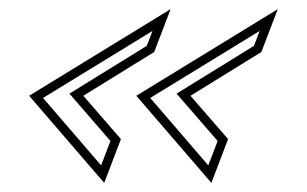

<svg xmlns="http://www.w3.org/2000/svg" viewBox="-20 -498 673 421"><path d="M208.5 -97 245.1 -193 162.7 -288 318.1 -384 354.1 -478 43.9 -288ZM443.5 -97 480.1 -193 397.7 -288 553.1 -384 589.1 -478 278.9 -288ZM201.7 -135.4 74.4 -283.2 314.4 -430.2 301.9 -397.5 132.2 -292.7 222.2 -188.9ZM436.7 -135.4 309.4 -283.2 549.4 -430.2 536.9 -397.5 367.2 -292.7 457.2 -188.9Z"/></svg>

Font: Din Kursivschrift
Style: BreitGhost
Weight: 400
Version: Version 1.089